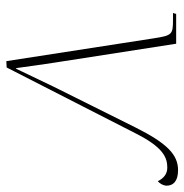

<svg xmlns="http://www.w3.org/2000/svg" viewBox="-8 -574 582 606"><g transform="rotate(90 283.0 -271.0)"><path d="M101 -465 173 0 193 -1 403 -412C446 -496 478 -508 509 -508C528 -508 542 -498 552 -478C560 -485 566 -496 566 -506C566 -526 553 -542 517 -542C468 -542 432 -507 382 -407L254 -150C237 -115 226 -92 197 -31H195C187 -88 184 -112 178 -150L118 -536H24L21 -526H43C89 -526 92 -523 101 -465Z"/></g></svg>

Font: Noto Serif Display Thin
Style: Italic
Weight: 100
Italic angle: -12°
Designer: Monotype Design Team
Foundry: Monotype Imaging Inc.
Version: Version 2.009